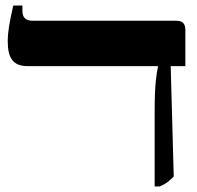

<svg xmlns="http://www.w3.org/2000/svg" viewBox="-20 -667 713 694"><path d="M539 7H557C579 -2 590 -11 608 -29L597 -428H650V-558C650 -582 640 -592 617 -592H99C73 -592 61 -603 61 -628V-647H28C14 -585 8 -552 8 -517C8 -455 29 -428 80 -428H551V-426C546 -401 539 -364 539 -267Z"/></svg>

Font: Noto Serif Hebrew Condensed Extra
Style: Regular
Weight: 800
Width: 3
Designer: Monotype Design Team
Foundry: Monotype Imaging Inc.
Version: Version 1.901